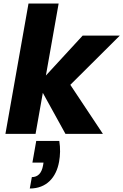

<svg xmlns="http://www.w3.org/2000/svg" viewBox="-20 -760 700 1090"><path d="M185.7 40.2 164 163.1H227L224.5 178.8C216.5 224.2 194.3 245.4 160.8 245.4L149.1 310.2C243.7 310.2 299.3 248.1 315.4 158.2C321.9 122.3 323.4 82.5 316.7 40.2ZM10.8 0H181.9L312.9 -740H141.8ZM195.7 -282.5 351.6 0H564.2L369.3 -293.3L364.2 -263.5L660.2 -557.9H449.3Z"/></svg>

Font: Poppins Devanagari Thin
Style: Italic
Weight: 100
Italic angle: -10°
Designer: Ninad Kale (Devanagari), Jonny Pinhorn (Latin)
Foundry: Indian Type Foundry
Version: 4.005